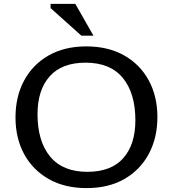

<svg xmlns="http://www.w3.org/2000/svg" viewBox="-20 -955 887 985"><path d="M422.5 -717Q535 -717 616.8 -670.8Q698.5 -624.5 743 -542.8Q787.5 -461 787.5 -354.5Q787.5 -247.5 743.2 -165.2Q699 -83 617.8 -36.5Q536.5 10 424.5 10Q312.5 10 230.5 -36.2Q148.5 -82.5 104 -164.2Q59.5 -246 59.5 -352.5Q59.5 -460 103.8 -542Q148 -624 229.5 -670.5Q311 -717 422.5 -717ZM428 -73.5Q550.5 -73.5 612.5 -143.8Q674.5 -214 674.5 -337.5Q674.5 -476.5 610.2 -555Q546 -633.5 419 -633.5Q297 -633.5 234.8 -563.2Q172.5 -493 172.5 -369.5Q172.5 -230.5 237 -152Q301.5 -73.5 428 -73.5ZM459.5 -772H397.5L239.5 -913.5V-935H366.5Z"/></svg>

Font: Newsreader Caption
Style: Regular
Weight: 400
Designer: Hugues Gentile
Foundry: Production Type
Version: Version 1.001